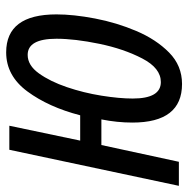

<svg xmlns="http://www.w3.org/2000/svg" viewBox="-14 -572 596 607"><g transform="rotate(-90 283.5 -268.0)"><path d="M322 10Q380 10 421.5 -31Q463 -72 489.5 -134.5Q516 -197 529 -265Q542 -333 542 -387Q542 -546 422 -546Q348 -546 298.5 -479Q249 -412 223 -312H143L190 -536H114L0 0H76L129 -245H210Q200 -195 200 -147Q200 10 322 10ZM328 -57Q276 -57 276 -146Q276 -188 285 -244.5Q294 -301 312 -354Q330 -407 355.5 -442.5Q381 -478 414 -478Q465 -478 465 -387Q465 -329 449 -251.5Q433 -174 402.5 -115.5Q372 -57 328 -57Z"/></g></svg>

Font: Noto Sans UI Condensed
Style: Italic
Weight: 400
Width: 3
Italic angle: -12°
Designer: Monotype Design Team
Foundry: Monotype Imaging Inc.
Version: Version 1.901